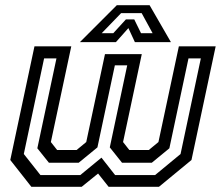

<svg xmlns="http://www.w3.org/2000/svg" viewBox="-20 -718 849 738"><path d="M112.5 -540H254L175.5 -172L199.5 -141.5H274.5L311.5 -172L383.5 -510H525L453 -172L477 -141.5H552L589 -172L667.5 -540H809L716 -103L591 0H397.5L357 -51L294 0H100.5L19.5 -103ZM149.5 -493.5 71.5 -126 135.5 -45H288.5L370 -112L422.5 -45H576L674 -126L752 -493.5H704.5L631 -148L563.5 -92.5H449L402 -151.5L469 -467H421.5L354.5 -151.5L282.5 -92.5H168L123.5 -148L197 -493.5ZM429 -698H555L637 -556H498.5L473.5 -610L425.5 -556H287ZM445.5 -667.5 371 -590.5H415.5L464 -643.5H496L522 -590.5H566.5L524.5 -667.5Z"/></svg>

Font: Tourney Medium
Style: Italic
Weight: 500
Italic angle: -12°
Version: Version 1.015